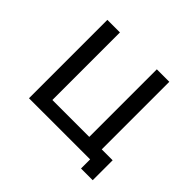

<svg xmlns="http://www.w3.org/2000/svg" viewBox="-201 -1034 1403 1403"><g transform="rotate(45 500.0 -333.0)"><path d="M166 -785.2H295.9V-86.9H677.2V-785.2H806.2V-86.9H918.9V119.1H797.9V24.9H166Z"/></g></svg>

Font: BIZ UDPGothic
Style: Bold
Weight: 700
Designer: TypeBank Co., Ltd.
Foundry: Morisawa Inc.
Version: Version 1.051